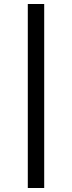

<svg xmlns="http://www.w3.org/2000/svg" viewBox="-20 -820 360 960"><path d="M201 -800V120H119V-800Z"/></svg>

Font: Carrois Gothic SC
Style: Regular
Weight: 400
Designer: Ralph du Carrois
Foundry: Ralph du Carrois
Version: Version 1.002